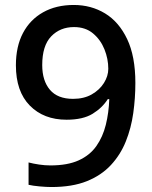

<svg xmlns="http://www.w3.org/2000/svg" viewBox="-20 -743 612 773"><path d="M525 -409Q525 -348 516.5 -287.5Q508 -227 486.5 -173.5Q465 -120 426.5 -78.5Q388 -37 329.5 -13.5Q271 10 187 10Q167 10 139.5 7.5Q112 5 95 1V-89Q114 -84 137.5 -80.5Q161 -77 183 -77Q252 -77 297 -97.5Q342 -118 368 -155Q394 -192 406 -240.5Q418 -289 420 -344H414Q392 -309 353 -285Q314 -261 248 -261Q156 -261 100 -318Q44 -375 44 -480Q44 -556 72.5 -610Q101 -664 153.5 -693.5Q206 -723 277 -723Q347 -723 403 -689Q459 -655 492 -585.5Q525 -516 525 -409ZM278 -634Q222 -634 186 -596.5Q150 -559 150 -481Q150 -418 181 -381.5Q212 -345 274 -345Q318 -345 349.5 -363Q381 -381 398.5 -409Q416 -437 416 -466Q416 -506 400.5 -544.5Q385 -583 354.5 -608.5Q324 -634 278 -634Z"/></svg>

Font: Noto Sans Vithkuqi Medium
Style: Regular
Weight: 500
Version: Version 1.001